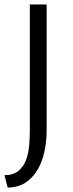

<svg xmlns="http://www.w3.org/2000/svg" viewBox="-34 -680 326 856"><path d="M174 -101Q174 -48 163.5 -1.5Q153 45 131.5 80Q110 115 77.5 135.5Q45 156 0 156L-14 101Q25 101 48 82Q71 63 82 33.5Q93 4 96 -32Q99 -68 99 -102V-660H174Z"/></svg>

Font: Quattrocento Sans
Style: Regular
Weight: 400
Designer: Pablo Impallari
Foundry: Pablo Impallari, Igino Marini, Brenda Gallo
Version: Version 2.000